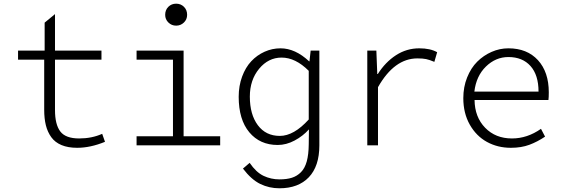

<svg xmlns="http://www.w3.org/2000/svg" viewBox="-20 -782 3038 1033"><path d="M395 13.2Q345.7 13.2 310.8 -1.5Q275.9 -16.1 255.9 -43.9Q235.8 -71.8 226.8 -107.9Q217.8 -144 217.8 -191.9V-460.9H77.1V-509.8H220.2V-660.2L275.9 -706.1V-509.8H525.9V-460.9H275.9V-189.9Q275.9 -112.3 304.4 -74.7Q333 -37.1 405.8 -37.1Q474.1 -37.1 529.8 -62L544.9 -19Q466.3 13.2 395 13.2Z M868.7 -702.1Q868.7 -728.5 885.7 -745.4Q902.8 -762.2 927.7 -762.2Q952.6 -762.2 969.7 -745.4Q986.8 -728.5 986.8 -702.1Q986.8 -677.7 969.5 -660.9Q952.1 -644 927.7 -644Q903.3 -644 886 -660.9Q868.7 -677.7 868.7 -702.1ZM714.8 0V-48.8H910.6V-460.9H714.8V-509.8H967.8V-48.8H1164.6V0Z M1483.4 231Q1428.2 231 1380.4 207.8Q1332.5 184.6 1287.1 125L1323.2 94.2Q1357.9 145 1397.9 164.1Q1438 183.1 1483.4 183.1Q1522.9 183.1 1550.5 174.3Q1578.1 165.5 1599.1 144.5Q1620.1 123.5 1630.4 86.4Q1640.6 49.3 1641.1 -5.9L1642.1 -85.9Q1609.9 -49.8 1564.9 -25.9Q1520 -2 1474.1 -2Q1378.4 -2 1321.3 -70.3Q1264.2 -138.7 1264.2 -261.2Q1264.2 -319.8 1282.5 -369.6Q1300.8 -419.4 1331.8 -452.4Q1362.8 -485.4 1403.6 -503.7Q1444.3 -522 1489.3 -522Q1568.4 -522 1643.1 -452.1H1645L1651.4 -509.8H1698.2V0Q1698.2 112.3 1641.6 171.6Q1585 231 1483.4 231ZM1485.4 -50.8Q1561 -50.8 1641.1 -139.2V-400.9Q1569.8 -472.2 1495.1 -472.2Q1423.8 -472.2 1374 -411.9Q1324.2 -351.6 1324.2 -262.2Q1324.2 -166 1367.2 -108.4Q1410.2 -50.8 1485.4 -50.8Z M1956.1 0V-509.8H2004.9L2009.8 -383.8H2012.7Q2053.2 -447.8 2110.4 -484.9Q2167.5 -522 2235.8 -522Q2295.4 -522 2332 -501L2316.9 -449.2Q2290.5 -460.4 2272.7 -464.1Q2254.9 -467.8 2225.6 -467.8Q2101.6 -467.8 2013.7 -313V0Z M2728.5 13.2Q2657.7 13.2 2600.1 -18.3Q2542.5 -49.8 2507.6 -111.3Q2472.7 -172.9 2472.7 -253.9Q2472.7 -314 2493.2 -365.2Q2513.7 -416.5 2547.6 -450.2Q2581.5 -483.9 2625 -502.9Q2668.5 -522 2715.3 -522Q2815.9 -522 2874.3 -458.3Q2932.6 -394.5 2932.6 -285.2Q2932.6 -257.3 2930.7 -244.1H2533.2Q2534.2 -152.3 2590.1 -94.7Q2646 -37.1 2734.4 -37.1Q2816.9 -37.1 2890.6 -88.9L2912.6 -46.9Q2871.1 -19 2827.9 -2.9Q2784.7 13.2 2728.5 13.2ZM2532.2 -289.1H2877.4Q2877.4 -378.4 2834.2 -426.8Q2791 -475.1 2715.3 -475.1Q2647 -475.1 2594.5 -424.1Q2542 -373 2532.2 -289.1Z"/></svg>

Font: Office Code Pro D Light
Style: Regular
Weight: 300
Designer: Nathan Rutzky & Paul D. Hunt
Foundry: Adobe Systems Incorporated
Version: Version 1.004;PS 001.004;hotconv 1.0.70;makeotf.lib2.5.58329